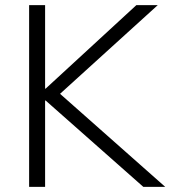

<svg xmlns="http://www.w3.org/2000/svg" viewBox="-20 -725 661 745"><path d="M93 0V-705H155V-381H157L509 -705H592L213 -361L621 0H536L157 -335H155V0Z"/></svg>

Font: Mulish Light
Style: Regular
Weight: 300
Designer: Vernon Adams
Foundry: Vernon Adams
Version: Version 3.603; ttfautohint (v1.8.3)